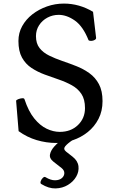

<svg xmlns="http://www.w3.org/2000/svg" viewBox="-20 -790 663 1073"><path d="M70 -227Q72 -232 82.5 -236Q93 -240 104 -241Q115 -242 117 -235Q139 -168 171.5 -128Q204 -88 241 -70.5Q278 -53 314 -53Q376 -53 415.5 -91Q455 -129 455 -186Q455 -235 435 -265Q415 -295 381.5 -313.5Q348 -332 308.5 -345.5Q269 -359 229.5 -373.5Q190 -388 156.5 -410Q123 -432 103 -468Q83 -504 83 -561Q83 -606 104 -644Q125 -682 161 -710Q197 -738 242.5 -754Q288 -770 337 -770Q423 -770 500 -724L517 -579Q518 -572 509.5 -567Q501 -562 490.5 -561.5Q480 -561 475 -565Q444 -643 398.5 -675Q353 -707 308 -707Q274 -707 245 -691.5Q216 -676 198.5 -649Q181 -622 181 -588Q181 -547 201 -521.5Q221 -496 254.5 -479.5Q288 -463 327.5 -449.5Q367 -436 406.5 -420.5Q446 -405 479.5 -381Q513 -357 533 -319.5Q553 -282 553 -225Q553 -169 530.5 -125.5Q508 -82 470.5 -52Q433 -22 387 -6.5Q341 9 294 9Q239 9 185 -7Q131 -23 84 -57ZM234 200Q264 218 288 217.5Q312 217 325.5 205.5Q339 194 339.5 178Q340 162 324 149L278 113Q255 95 259.5 72.5Q264 50 284.5 27.5Q305 5 331 -13L387 -8Q357 12 344.5 27.5Q332 43 349 57L386 86Q415 109 418.5 139Q422 169 406 197Q390 225 359.5 243.5Q329 262 290.5 263Q252 264 210 238Q204 234 207.5 223Q211 212 219.5 204Q228 196 234 200Z"/></svg>

Font: Anvers
Style: Regular
Weight: 400
Designer: Ishtar van Looy
Version: Version 1.000